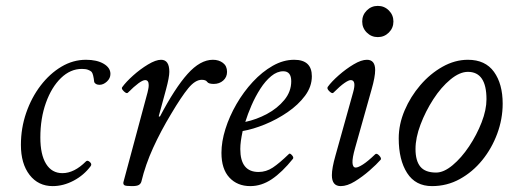

<svg xmlns="http://www.w3.org/2000/svg" viewBox="-20 -619 1727 652"><path d="M159 13Q110 13 80.5 -25Q51 -63 51 -127Q51 -184 69 -236Q87 -288 118 -328.5Q149 -369 188.5 -392.5Q228 -416 272 -416Q309 -416 332 -402.5Q355 -389 355 -368Q355 -353 343 -342Q331 -331 318 -331Q305 -331 300 -340Q297 -368 291 -375Q287 -379 279 -382Q271 -385 258 -385Q219 -385 187 -354Q155 -323 136 -270Q117 -217 117 -152Q117 -94 136.5 -62.5Q156 -31 192 -31Q232 -31 272 -71Q277 -76 285 -69Q293 -62 288 -55Q265 -24 230 -5.5Q195 13 159 13Z M428 13Q407 13 402.5 10Q398 7 399 0L481 -305Q482 -310 483.5 -316.5Q485 -323 485 -330Q485 -347 473 -347Q457 -347 414 -304Q410 -300 400.5 -309Q391 -318 395 -323Q408 -341 432 -362.5Q456 -384 482.5 -400Q509 -416 527 -416Q555 -416 555 -375Q555 -357 544 -316L519 -224L523 -223Q574 -320 617 -368Q660 -416 703 -416Q723 -416 737 -405.5Q751 -395 751 -375Q751 -357 738 -345.5Q725 -334 706 -334Q688 -334 683.5 -341Q679 -348 665 -348Q643 -348 619.5 -319.5Q596 -291 561 -232Q526 -174 500 -117Q474 -60 460 -2Q458 5 451.5 9Q445 13 428 13Z M830 13Q786 13 759 -16Q732 -45 732 -100Q732 -138 745.5 -181Q759 -224 783 -265.5Q807 -307 838.5 -341Q870 -375 906 -395.5Q942 -416 979 -416Q1039 -416 1039 -360Q1039 -325 1016 -294Q993 -263 956.5 -238Q920 -213 879.5 -196.5Q839 -180 804 -174Q800 -155 798 -140.5Q796 -126 796 -113Q796 -35 858 -35Q884 -35 906.5 -50Q929 -65 961 -96Q964 -100 971 -92.5Q978 -85 975 -80Q938 -34 903 -10.5Q868 13 830 13ZM813 -205Q851 -213 886.5 -232Q922 -251 945.5 -279.5Q969 -308 969 -343Q969 -377 942 -377Q921 -377 901 -360.5Q881 -344 864 -317.5Q847 -291 834 -261Q821 -231 813 -205Z M1263 -493Q1241 -493 1225.5 -508.5Q1210 -524 1210 -546Q1210 -568 1225.5 -583.5Q1241 -599 1263 -599Q1285 -599 1300.5 -583.5Q1316 -568 1316 -546Q1316 -524 1300.5 -508.5Q1285 -493 1263 -493ZM1137 13Q1107 13 1107 -24Q1107 -48 1119 -90L1179 -305Q1191 -347 1171 -347Q1164 -347 1149.5 -337Q1135 -327 1112 -304Q1108 -300 1098.5 -309Q1089 -318 1093 -324Q1106 -342 1130.5 -363.5Q1155 -385 1181 -400.5Q1207 -416 1226 -416Q1254 -416 1254 -381Q1254 -358 1242 -316L1186 -117Q1176 -82 1177 -66Q1178 -50 1188 -50Q1196 -50 1212.5 -60.5Q1229 -71 1254 -95Q1259 -100 1267.5 -91Q1276 -82 1273 -77Q1259 -61 1235 -40Q1211 -19 1185 -3Q1159 13 1137 13Z M1447 13Q1391 13 1362.5 -31.5Q1334 -76 1334 -149Q1334 -197 1354 -244Q1374 -291 1407.5 -330Q1441 -369 1483 -392.5Q1525 -416 1569 -416Q1628 -416 1657.5 -375Q1687 -334 1687 -267Q1687 -215 1668.5 -165Q1650 -115 1617.5 -75Q1585 -35 1541.5 -11Q1498 13 1447 13ZM1461 -33Q1487 -33 1517 -58Q1547 -83 1573 -122Q1599 -161 1615.5 -203.5Q1632 -246 1632 -282Q1632 -375 1569 -375Q1541 -375 1509.5 -349Q1478 -323 1451.5 -282Q1425 -241 1408 -196Q1391 -151 1391 -113Q1391 -73 1407.5 -53Q1424 -33 1461 -33Z"/></svg>

Font: Junicode
Style: Italic
Weight: 400
Italic angle: -11°
Designer: Peter S. Baker
Version: Version 2.100; ttfautohint (v1.8.4)